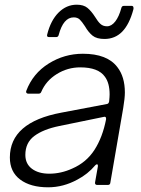

<svg xmlns="http://www.w3.org/2000/svg" viewBox="-20 -788 601 818"><path d="M22 -117Q22 -267 241 -308L436 -345Q443 -346 445 -356Q447 -376 447 -386Q447 -434 427 -461Q399 -501 322 -501Q268 -501 222 -472.5Q176 -444 156 -397Q153 -389 145 -389H100Q95 -389 92.5 -392.5Q90 -396 92 -401Q120 -475 187 -517Q254 -559 333 -559Q437 -559 480 -502Q512 -461 512 -394Q512 -370 505 -328L450 -9Q449 0 439 0H394Q389 0 386.5 -3Q384 -6 385 -11L397 -79V-82Q397 -88 393 -88Q390 -88 386 -84Q354 -46 310 -23Q250 10 185 10Q110 10 66 -23Q22 -56 22 -117ZM288 -70Q348 -96 382.5 -149.5Q417 -203 432 -280V-282Q432 -293 422 -290L232 -251Q164 -237 126 -208.5Q88 -180 88 -128Q88 -90 116 -69Q144 -48 190 -48Q240 -48 288 -70ZM342 -676Q329 -696 319.5 -705Q310 -714 294 -714Q250 -714 230 -639Q228 -630 219 -630H189Q178 -630 181 -641Q196 -701 229.5 -734.5Q263 -768 307 -768Q336 -768 352.5 -754.5Q369 -741 385 -716Q397 -696 408 -686Q419 -676 436 -676Q455 -676 471 -696.5Q487 -717 497 -754Q499 -763 508 -763H541Q546 -763 548 -758.5Q550 -754 548 -747Q531 -684 500.5 -653Q470 -622 425 -622Q392 -622 374.5 -636Q357 -650 342 -676Z"/></svg>

Font: Open Sauce Two Light Italic
Style: Regular
Weight: 300
Italic angle: -10°
Designer: Alfredo Marco Pradil
Foundry: Creative Sauce Fz LLC
Version: Version 1.477